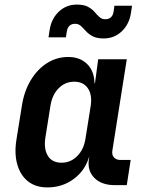

<svg xmlns="http://www.w3.org/2000/svg" viewBox="-20 -809 640 839"><path d="M187 10Q136 10 102.5 -16.5Q69 -43 55.5 -90.5Q42 -138 52 -200L76 -349Q86 -412 115 -459.5Q144 -507 186 -533.5Q228 -560 278 -560Q330 -560 361 -529Q392 -498 393 -445H395L409 -550H534L471 -151Q468 -132 478 -121Q488 -110 506 -110H551L534 0H481Q423 0 391.5 -32.5Q360 -65 369 -117L370 -126Q353 -65 303 -27.5Q253 10 187 10ZM249 -98Q289 -98 318 -127.5Q347 -157 354 -206L376 -344Q384 -393 364.5 -422.5Q345 -452 304 -452Q264 -452 235.5 -422.5Q207 -393 200 -344L178 -206Q171 -157 189.5 -127.5Q208 -98 249 -98ZM433 -641Q402 -641 384 -651Q366 -661 355 -673.5Q344 -686 333.5 -695.5Q323 -705 308 -705Q278 -705 272 -672L268 -646H192L197 -679Q205 -728 237.5 -758.5Q270 -789 316 -789Q347 -789 365 -779Q383 -769 393.5 -756.5Q404 -744 414.5 -734.5Q425 -725 440 -725Q470 -725 476 -756L480 -784H557L552 -751Q544 -702 511.5 -671.5Q479 -641 433 -641Z"/></svg>

Font: JetBrains Mono NL
Style: Bold Italic
Weight: 700
Italic angle: -9°
Designer: Philipp Nurullin, Konstantin Bulenkov
Foundry: JetBrains
Version: Version 2.304; ttfautohint (v1.8.4.7-5d5b)